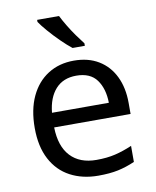

<svg xmlns="http://www.w3.org/2000/svg" viewBox="-86 -832 737 908"><g transform="rotate(-10 282.0 -378.0)"><path d="M292 -546Q361 -546 410.5 -516Q460 -486 486.5 -431.5Q513 -377 513 -304V-251H146Q148 -160 192.5 -112.5Q237 -65 317 -65Q368 -65 407.5 -74.5Q447 -84 489 -102V-25Q448 -7 408 1.5Q368 10 313 10Q237 10 178.5 -21Q120 -52 87.5 -113.5Q55 -175 55 -264Q55 -352 84.5 -415Q114 -478 167.5 -512Q221 -546 292 -546ZM291 -474Q228 -474 191.5 -433.5Q155 -393 148 -321H421Q420 -389 389 -431.5Q358 -474 291 -474ZM260 -766Q271 -744 287.5 -716.5Q304 -689 322.5 -663Q341 -637 356 -618V-606H297Q274 -624 245 -652.5Q216 -681 191.5 -709.5Q167 -738 155 -756V-766Z"/></g></svg>

Font: Noto Sans Marchen
Style: Regular
Weight: 400
Designer: Monotype Design Team
Foundry: Monotype Imaging Inc.
Version: Version 2.003; ttfautohint (v1.8.4.7-5d5b)